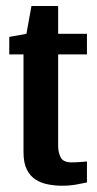

<svg xmlns="http://www.w3.org/2000/svg" viewBox="-20 -606 317 630"><path d="M183.6 3.4Q160.5 3.4 137.9 -0.9Q115.2 -5.2 97 -16.7Q78.8 -28.2 68 -49.8Q57.1 -71.4 57.1 -107V-427.6H10.4V-484.9L66.7 -495L83.2 -586.3H170.8V-495H265.3V-427.6H170.8V-126.7Q170.8 -106 179.1 -89.6Q187.3 -73.2 215.5 -73.2Q228.4 -73.2 245.3 -74.5Q262.1 -75.9 265.3 -76.2V-7.4Q261.8 -7.1 237.3 -1.8Q212.8 3.4 183.6 3.4Z"/></svg>

Font: Alumni Sans SC Thin
Style: Regular
Weight: 100
Designer: Robert E. Leuschke
Foundry: Robert E. Leuschke
Version: Version 1.018